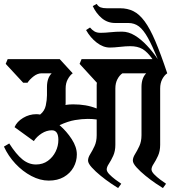

<svg xmlns="http://www.w3.org/2000/svg" viewBox="-42 -940 899 977"><path d="M773 -203Q773 -171 762 -147Q751 -123 740 -106.5Q729 -90 729 -78Q729 -67 742.5 -53Q756 -39 773.5 -26Q791 -13 803 -5L787 17Q775 10 750 -7Q725 -24 698.5 -45.5Q672 -67 653 -88Q634 -109 634 -123Q634 -138 645 -155.5Q656 -173 667 -196.5Q678 -220 678 -252V-497Q678 -543 702 -567H581Q566 -557 555.5 -537Q545 -517 545 -490V-203Q545 -171 534 -147Q523 -123 512 -106.5Q501 -90 501 -78Q501 -67 514.5 -53Q528 -39 545.5 -26Q563 -13 575 -5L559 17Q547 10 522 -7Q497 -24 470.5 -45.5Q444 -67 425 -88Q406 -109 406 -123Q406 -138 417 -155.5Q428 -173 439 -196.5Q450 -220 450 -252V-332Q428 -335 405 -335Q375 -335 339.5 -329Q304 -323 261 -303Q297 -272 323 -232Q349 -192 349 -154Q349 -119 332 -88.5Q315 -58 283 -39.5Q251 -21 206 -21Q162 -21 117.5 -44.5Q73 -68 36.5 -107Q0 -146 -22 -194L5 -210Q40 -155 72 -129Q104 -103 141 -103Q176 -103 201.5 -121.5Q227 -140 241 -168.5Q255 -197 255 -228Q255 -277 222 -277Q195 -277 170 -261Q145 -245 130 -222L32 -293Q44 -321 75.5 -340Q107 -359 143 -359Q148 -359 152.5 -358.5Q157 -358 162 -357Q185 -375 191 -403.5Q197 -432 197 -455V-497Q197 -543 221 -567H170Q149 -567 129 -551.5Q109 -536 98 -519H76L-13 -615L-3 -639H262L328 -567Q314 -557 303 -537Q292 -517 292 -490V-422Q292 -418 292 -414Q292 -410 291 -406Q311 -409 330 -409Q364 -409 393 -404Q422 -399 450 -388V-497Q450 -502 450 -508Q450 -514 451 -519L363 -615L373 -639H734Q708 -676 683 -690.5Q658 -705 621 -705Q599 -705 568 -701.5Q537 -698 517 -698Q483 -698 450.5 -723Q418 -748 396 -787L416 -800Q427 -787 439 -780Q451 -773 470 -773Q492 -773 520 -776Q548 -779 579 -779Q612 -779 644 -759.5Q676 -740 706 -708Q736 -676 761 -639Q733 -707 710.5 -747.5Q688 -788 665 -805.5Q642 -823 611 -823H544Q505 -823 476 -847.5Q447 -872 430 -909L450 -920Q458 -907 470 -902.5Q482 -898 501 -898H569Q607 -898 637 -883Q667 -868 694 -831.5Q721 -795 748.5 -730.5Q776 -666 809 -567Q794 -557 783.5 -537Q773 -517 773 -490Z"/></svg>

Font: Jaini Purva
Style: Regular
Weight: 400
Designer: Maithili Shingre, Girish Dalvi (Devanagari), Taresh Vohra (Latin)
Foundry: Ek Type
Version: Version 2.000; ttfautohint (v1.8.4.7-5d5b)